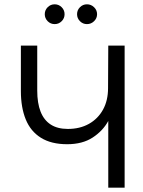

<svg xmlns="http://www.w3.org/2000/svg" viewBox="-20 -872 663 892"><path d="M483 -660H559V0H483V-310Q458 -264 410.5 -233Q363 -202 292 -202Q218 -202 170 -232Q122 -262 99.5 -317.5Q77 -373 77 -449V-660H153V-451Q153 -393 168.5 -353.5Q184 -314 215.5 -293.5Q247 -273 295 -273Q351 -273 393 -296.5Q435 -320 458.5 -362.5Q482 -405 482 -463ZM234 -760Q215 -760 201.5 -773.5Q188 -787 188 -806Q188 -825 201.5 -838.5Q215 -852 234 -852Q253 -852 266.5 -838.5Q280 -825 280 -806Q280 -787 266.5 -773.5Q253 -760 234 -760ZM384 -760Q365 -760 351.5 -773.5Q338 -787 338 -806Q338 -825 351.5 -838.5Q365 -852 384 -852Q403 -852 417 -838.5Q431 -825 431 -806Q431 -787 417 -773.5Q403 -760 384 -760Z"/></svg>

Font: Nata Sans
Style: Regular
Weight: 400
Designer: Daniel Uzquiano Cruz
Version: Version 1.001